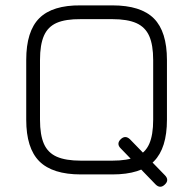

<svg xmlns="http://www.w3.org/2000/svg" viewBox="-20 -665 738 732"><path d="M609.5 4Q617.5 12.5 617.5 21.2Q617.5 30 608.5 38.5Q591 55.5 573.5 38.5L440 -99.5Q431.5 -108 431.5 -116.8Q431.5 -125.5 440 -134Q457.5 -151 475.5 -134ZM288.5 0Q180 0 130 -50Q80 -100 80 -208.5V-436.5Q80 -546 130 -595.8Q180 -645.5 287.5 -644.5H408.5Q517 -644.5 566.8 -594.5Q616.5 -544.5 616.5 -436V-208.5Q616.5 -100 566.8 -50Q517 0 408.5 0ZM288.5 -52.5H408.5Q466 -52.5 500 -67.5Q534 -82.5 549 -116.5Q564 -150.5 564 -208.5V-436Q564 -493.5 549 -527.5Q534 -561.5 500 -576.8Q466 -592 408.5 -592H287.5Q230 -592.5 196.2 -577.8Q162.5 -563 147.5 -528.8Q132.5 -494.5 132.5 -436.5V-208.5Q132.5 -150.5 147.5 -116.5Q162.5 -82.5 196.5 -67.5Q230.5 -52.5 288.5 -52.5Z"/></svg>

Font: Jura Light
Style: Regular
Weight: 400
Version: Version 5.106